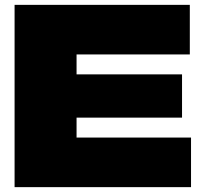

<svg xmlns="http://www.w3.org/2000/svg" viewBox="-20 -770 852 790"><path d="M729 -464V-286H295V-204H766V0H40V-750H761V-546H295V-464Z"/></svg>

Font: Bounded
Style: Regular
Weight: 900
Designer: Vlad Churkin
Version: Version 1.0